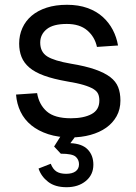

<svg xmlns="http://www.w3.org/2000/svg" viewBox="-20 -562 570 802"><path d="M276 12Q223 12 181.5 -1.5Q140 -15 111 -38.5Q82 -62 66 -95Q50 -128 47 -167L135 -173Q143 -125 175.5 -96.5Q208 -68 276 -68Q330 -68 362.5 -85.5Q395 -103 395 -142Q395 -158 390 -169.5Q385 -181 370.5 -190Q356 -199 329.5 -207Q303 -215 260 -222Q203 -232 164.5 -246Q126 -260 103 -279.5Q80 -299 70 -324Q60 -349 60 -380Q60 -415 73.5 -445Q87 -475 112.5 -496.5Q138 -518 175 -530Q212 -542 260 -542Q308 -542 345.5 -528.5Q383 -515 409 -491.5Q435 -468 451 -437.5Q467 -407 473 -372L385 -366Q376 -408 344.5 -435Q313 -462 259 -462Q202 -462 175 -440Q148 -418 148 -384Q148 -345 177 -326.5Q206 -308 276 -296Q337 -286 377 -272Q417 -258 440.5 -240Q464 -222 473.5 -198Q483 -174 483 -142Q483 -105 467 -76.5Q451 -48 423.5 -28.5Q396 -9 358 1.5Q320 12 276 12ZM258 220Q210 220 181 197.5Q152 175 141 142L192 122Q201 145 216 154.5Q231 164 256 164Q282 164 296 153.5Q310 143 310 124Q310 105 296 92.5Q282 80 234 80L206 50L244 -10H308L274 36Q323 38 346.5 62.5Q370 87 370 126Q370 168 338.5 194Q307 220 258 220Z"/></svg>

Font: Geist
Style: Regular
Weight: 400
Designer: Basement.studio, Andrés Briganti, Mateo Zaragoza
Foundry: Basement.studio, Vercel, Andrés Briganti, Guido Ferreyra, Mateo Zaragoza
Version: Version 1.401